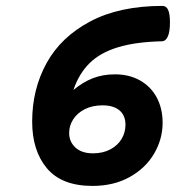

<svg xmlns="http://www.w3.org/2000/svg" viewBox="-20 -610 640 641"><path d="M547.4 -535.2Q547.4 -503.9 540.3 -488.3Q533.2 -472.7 521.5 -472.2Q432.6 -470.2 373.5 -452.1Q314.5 -434.1 279.1 -399.2Q243.7 -364.3 225.1 -309.6Q255.9 -335.4 289.3 -348.6Q322.8 -361.8 363.8 -361.8Q411.6 -361.8 447.8 -341.3Q483.9 -320.8 503.4 -284.2Q522.9 -247.6 522.9 -200.2Q522.9 -145.5 494.4 -96.9Q465.8 -48.3 412.6 -18.8Q359.4 10.7 289.1 10.7Q186 10.7 136.7 -48.1Q87.4 -106.9 87.4 -204.1Q87.4 -312 135.5 -399.4Q183.6 -486.8 281.5 -538.6Q379.4 -590.3 522.5 -590.3Q535.2 -590.3 541.3 -576.9Q547.4 -563.5 547.4 -535.2ZM210.9 -166Q210.9 -136.7 231.9 -117.4Q252.9 -98.1 290.5 -98.1Q323.7 -98.1 348.4 -111.3Q373 -124.5 386 -146.2Q398.9 -168 398.9 -193.4Q398.9 -224.6 378.9 -241.5Q358.9 -258.3 322.3 -258.3Q288.6 -258.3 263.4 -245.6Q238.3 -232.9 224.6 -211.9Q210.9 -190.9 210.9 -166Z"/></svg>

Font: Courier Prime Sans
Style: Bold Italic
Weight: 700
Italic angle: -10°
Designer: Alan Dague-Greene
Foundry: Quote-Unquote Apps
Version: Version 3.020